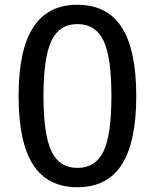

<svg xmlns="http://www.w3.org/2000/svg" viewBox="-20 -762 642 796"><path d="M300.8 14.2C380.4 14.2 443.4 -15.1 484.9 -79.6C524.9 -142.1 544.9 -236.8 544.9 -363.8C544.9 -491.2 524.9 -585.9 484.9 -648.4C443.4 -712.9 380.4 -742.2 300.8 -742.2C217.8 -742.2 157.7 -710.4 117.7 -648.4C77.1 -585.9 57.1 -491.2 57.1 -363.8C57.1 -236.3 77.1 -141.1 117.2 -79.1C157.2 -17.1 218.3 14.2 300.8 14.2ZM300.8 -65.9C251 -65.9 215.3 -88.9 193.4 -134.8C171.4 -180.7 160.2 -256.8 160.2 -363.8C160.2 -470.7 171.4 -547.4 193.4 -593.3C215.3 -639.2 251 -662.1 300.8 -662.1C351.1 -662.1 387.2 -639.2 409.2 -593.3C431.2 -547.4 441.9 -470.7 441.9 -363.8C441.9 -256.8 431.2 -180.2 409.2 -134.8C387.2 -88.9 351.1 -65.9 300.8 -65.9Z"/></svg>

Font: Hack
Style: Regular
Weight: 400
Monospace: yes
Designer: Christopher Simpkins
Foundry: Christopher Simpkins
Version: Version 2.010